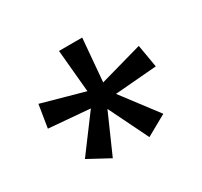

<svg xmlns="http://www.w3.org/2000/svg" viewBox="-99 -1014 715 681"><g transform="rotate(-30 258.5 -673.5)"><path d="M305 -886H210L226 -712L53 -760L38 -667L206 -653L98 -508L185 -461L256 -622L335 -461L419 -508L309 -653L480 -667L464 -760L290 -711Z"/></g></svg>

Font: Noto Sans Kannada UI ExtraCondensed Medium
Style: Regular
Weight: 500
Width: 2
Designer: Jelle Bosma - Monotype Design Team
Foundry: Monotype Imaging Inc.
Version: Version 2.005